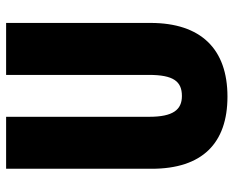

<svg xmlns="http://www.w3.org/2000/svg" viewBox="-88 -666 764 628"><g transform="rotate(-90 294.0 -352.0)"><path d="M533 -242V-714H363V-247C363 -167 342 -139 294 -139C249 -139 226 -168 226 -246V-714H56V-238C56 -72 140 10 292 10C448 10 533 -77 533 -242Z"/></g></svg>

Font: Noto Sans Gujarati ExtraCondensed Black
Style: Regular
Weight: 900
Width: 2
Designer: Jelle Bosma - Monotype Design Team, Universal Thirst
Foundry: Monotype Imaging Inc.
Version: Version 2.106